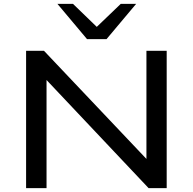

<svg xmlns="http://www.w3.org/2000/svg" viewBox="-20 -966 991 986"><path d="M114 0V-705H206L747 -134H732V-705H836V0H743L205 -570H219V0ZM427 -765 275 -946H355L477 -828L600 -946H679L527 -765Z"/></svg>

Font: Nunito Sans 10pt Expanded Medium
Style: Regular
Weight: 500
Width: 7
Designer: Vernon Adams
Foundry: Vernon Adams
Version: Version 3.101;gftools[0.9.27]